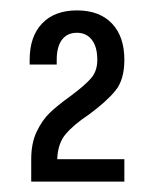

<svg xmlns="http://www.w3.org/2000/svg" viewBox="-20 -802 294 369"><path d="M151 -582Q121 -562 106 -544Q91 -526 90 -496H219V-453H40V-496Q40 -527 50.5 -549Q61 -571 75.5 -585Q90 -599 115 -617Q142 -637 154.5 -651Q167 -665 167 -687Q167 -712 156.5 -725.5Q146 -739 128 -739Q109 -739 99 -725.5Q89 -712 89 -687V-678H37V-687Q37 -732 61 -757Q85 -782 128 -782Q171 -782 195 -757Q219 -732 219 -687Q219 -649 202 -628Q185 -607 151 -582Z"/></svg>

Font: Akshar Medium
Style: Regular
Weight: 500
Designer: Tall Chai
Foundry: Tall Chai
Version: Version 1.000